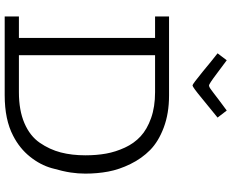

<svg xmlns="http://www.w3.org/2000/svg" viewBox="-102 -860 963 798"><g transform="rotate(90 379.0 -461.5)"><path d="M48.8 0V-59.1H138.2V-625H48.8V-683.1H377Q452.1 -683.1 510.5 -661.1Q568.8 -639.2 604 -604.5Q639.2 -569.8 662.1 -522.9Q685.1 -476.1 693.6 -430.4Q702.1 -384.8 702.1 -335Q702.1 -305.2 697.5 -274.2Q692.9 -243.2 679.4 -195.6Q666 -147.9 631.6 -105Q597.2 -62 544.9 -35.2Q478 0 376 0ZM202.1 -884.8 231 -922.9Q253.9 -905.8 286.1 -881.8Q330.1 -848.6 335.9 -849.1Q336.9 -849.1 338.4 -849.6Q339.8 -850.1 342.5 -851.1Q345.2 -852.1 347.7 -854Q350.1 -856 354.5 -858.9Q358.9 -861.8 363.5 -865.5Q368.2 -869.1 376 -875Q383.8 -880.9 392.3 -887.5Q400.9 -894 413.8 -903.6Q426.8 -913.1 439.9 -922.9L469.2 -884.8Q433.1 -855 388.2 -818.8Q342.3 -780.8 335.9 -780.8H335Q330.1 -780.8 276.9 -824.2Q235.4 -858.9 202.1 -884.8ZM210 -59.1H363.8Q439 -59.1 492.4 -82Q545.9 -105 574 -146Q602.1 -187 614 -232.9Q626 -278.8 626 -335.9Q626 -381.8 618.9 -421.4Q611.8 -460.9 594 -499.5Q576.2 -538.1 547.1 -564.9Q518.1 -591.8 471.4 -608.4Q424.8 -625 363.8 -625H210Z"/></g></svg>

Font: CMU Concrete
Style: Roman
Weight: 500
Version: Version 0.7.0